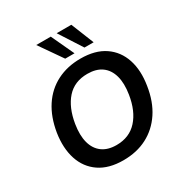

<svg xmlns="http://www.w3.org/2000/svg" viewBox="-212 -1099 1211 1270"><g transform="rotate(-30 393.5 -464.5)"><path d="M73 -368Q91 -479 142 -556.5Q193 -634 272.5 -674.5Q352 -715 453 -715Q565 -715 636 -666.5Q707 -618 735 -533Q763 -448 745 -338Q728 -227 676.5 -149.5Q625 -72 546 -31Q467 10 365 10Q254 10 183 -38.5Q112 -87 84 -172.5Q56 -258 73 -368ZM207 -358Q194 -277 209.5 -219.5Q225 -162 267 -131Q309 -100 375 -100Q474 -100 534 -166.5Q594 -233 612 -348Q625 -429 609 -486.5Q593 -544 551 -574.5Q509 -605 442 -605Q343 -605 284.5 -539.5Q226 -474 207 -358ZM513 -765 401 -939H513L583 -765ZM366 -765 245 -939H356L437 -765Z"/></g></svg>

Font: Mulish ExtraLight
Style: Italic
Weight: 200
Italic angle: -9°
Designer: Vernon Adams
Foundry: Vernon Adams
Version: Version 3.603